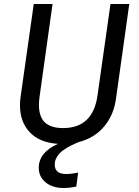

<svg xmlns="http://www.w3.org/2000/svg" viewBox="-20 -709 696 961"><path d="M627 -689 561 -218Q550 -133 500.5 -75Q451 -17 371 3Q303 32 278.5 58.5Q254 85 254 114Q254 162 310 162Q337 162 371 155L362 225Q327 232 299 232Q242 232 208 203.5Q174 175 174 131Q174 54 270 11Q178 5 129 -47Q80 -99 80 -182Q80 -203 83 -224L149 -689H243L178 -225Q175 -203 175 -183Q175 -125 204.5 -96.5Q234 -68 296 -68Q445 -68 468 -231L533 -689Z"/></svg>

Font: Fira Sans
Style: Italic
Weight: 400
Italic angle: -8°
Designer: bBox Type GmbH & Carrois Corporate GbR & Edenspiekermann AG
Foundry: bBox Type GmbH & Carrois Corporate GbR & Edenspiekermann AG
Version: Version 4.301